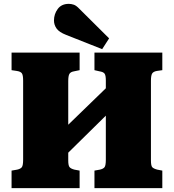

<svg xmlns="http://www.w3.org/2000/svg" viewBox="-20 -976 902 996"><path d="M40 0V-91L69 -96Q87 -100 93.5 -109Q100 -118 100 -148V-558Q100 -586 93.5 -595.5Q87 -605 67 -608L40 -612V-703H393V-612L364 -606Q346 -603 340 -592.5Q334 -582 334 -555V-329L529 -518V-559Q529 -585 522.5 -594Q516 -603 496 -606L470 -612V-703H822V-612L794 -608Q776 -605 769.5 -595Q763 -585 763 -557V-144Q763 -116 770 -108.5Q777 -101 796 -96L822 -91V0H470V-91L498 -96Q516 -100 522.5 -109Q529 -118 529 -148V-376L334 -184V-144Q334 -118 340.5 -109.5Q347 -101 366 -96L393 -91V0ZM510 -721 323 -795Q287 -809 273.5 -828Q260 -847 260 -870Q260 -903 279.5 -929.5Q299 -956 337 -956Q350 -956 363 -951.5Q376 -947 392 -930L546 -777Z"/></svg>

Font: Literata 18pt Black
Style: Regular
Weight: 900
Designer: Latin by Veronika Burian and Jose Scaglione. Greek by Irene Vlachou. Cyrillic by Vera Evstafieva.
Foundry: TypeTogether
Version: Version 3.103;gftools[0.9.29]